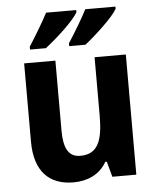

<svg xmlns="http://www.w3.org/2000/svg" viewBox="-54 -812 711 869"><g transform="rotate(-5 301.0 -378.0)"><path d="M503 -756V-766H366C347 -728 309 -665 279 -619V-606H353C400 -643 483 -719 503 -756ZM325 -756V-766H188C168 -727 131 -666 101 -619V-606H173C224 -645 304 -718 325 -756ZM531 -546H389V-281C389 -169 367 -107 286 -107C233 -107 211 -148 211 -227V-546H69V-190C69 -55 135 10 245 10C309 10 365 -15 396 -70H403L422 0H531Z"/></g></svg>

Font: Noto Sans Gurmukhi SemiCondensed
Style: Bold
Weight: 700
Width: 4
Designer: Jelle Bosma - Monotype Design Team
Foundry: Monotype Imaging Inc.
Version: Version 2.004